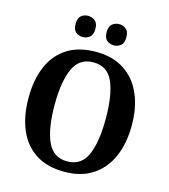

<svg xmlns="http://www.w3.org/2000/svg" viewBox="-132 -1023 1000 1137"><g transform="rotate(15 368.0 -454.5)"><path d="M368 10Q262 10 191.5 -36Q121 -82 86 -165Q51 -248 51 -359Q51 -470 86 -552Q121 -634 191.5 -679.5Q262 -725 369 -725Q470 -725 540.5 -679.5Q611 -634 647.5 -551.5Q684 -469 684 -358Q684 -247 647.5 -164.5Q611 -82 540.5 -36Q470 10 368 10ZM368 -54Q455 -54 490 -134Q525 -214 525 -358Q525 -502 490 -581.5Q455 -661 369 -661Q283 -661 247 -581.5Q211 -502 211 -358Q211 -214 247 -134Q283 -54 368 -54ZM459 -789Q434 -789 415.5 -803.5Q397 -818 397 -854Q397 -890 415.5 -904.5Q434 -919 459 -919Q481 -919 499.5 -904.5Q518 -890 518 -854Q518 -818 499.5 -803.5Q481 -789 459 -789ZM267 -789Q243 -789 225 -803.5Q207 -818 207 -854Q207 -890 225 -904.5Q243 -919 267 -919Q290 -919 309 -904.5Q328 -890 328 -854Q328 -818 309 -803.5Q290 -789 267 -789Z"/></g></svg>

Font: Noto Serif Lao SemiCondensed
Style: Bold
Weight: 700
Width: 4
Designer: Monotype Design Team
Foundry: Monotype Imaging Inc.
Version: Version 2.003; ttfautohint (v1.8.4.7-5d5b)